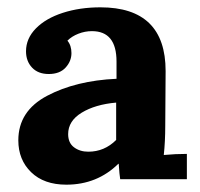

<svg xmlns="http://www.w3.org/2000/svg" viewBox="-20 -489 546 524"><path d="M432 -295 431 -146Q431 -103 427 -66Q459 -69 490 -69V0H308Q306 -12 304 -42H303Q245 15 161 15Q100 15 65 -19Q30 -53 30 -106Q30 -186 108.5 -227.5Q187 -269 298 -274V-321Q298 -404 231 -404Q212 -404 194 -397Q176 -390 164 -378Q175 -365 175 -344Q175 -322 159 -304.5Q143 -287 113 -287Q84 -287 67.5 -304.5Q51 -322 51 -349Q51 -384 78 -411.5Q105 -439 151.5 -454Q198 -469 254 -469Q432 -469 432 -295ZM166 -123Q166 -99 182 -87Q198 -75 221 -75Q265 -75 297 -107V-209Q240 -204 203 -181.5Q166 -159 166 -123Z"/></svg>

Font: Sumana
Style: Bold
Weight: 700
Designer: Cyreal, Alexei Vanyashin (Devanagari), Olga Karpushina (Latin)
Foundry: Cyreal
Version: Version 1.015;PS 001.015;hotconv 1.0.70;makeotf.lib2.5.58329